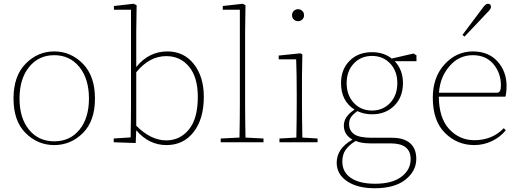

<svg xmlns="http://www.w3.org/2000/svg" viewBox="-20 -758 2765 1023"><path d="M84 -233Q84 -129 134.5 -67Q185 -5 269 -5Q353 -5 403.5 -67Q454 -129 454 -233Q454 -338 403 -401Q352 -464 269 -464Q186 -464 135 -401Q84 -338 84 -233ZM116.5 -418.5Q181 -484 269 -484Q357 -484 421.5 -418.5Q486 -353 486 -233Q486 -113 421.5 -49Q357 15 269 15Q181 15 116.5 -49Q52 -113 52 -233Q52 -353 116.5 -418.5Z M706 -373V-88Q784 -10 866 -10Q939 -10 986.5 -68Q1034 -126 1034 -242Q1034 -346 987.5 -402.5Q941 -459 866 -459Q776 -459 706 -373ZM706 -588V-401Q773 -484 872 -484Q960 -484 1013 -416.5Q1066 -349 1066 -242Q1066 -125 1012 -55Q958 15 867 15Q773 15 706 -64L703 4L586 0V-20L676 -26Q678 -128 678 -210V-706H587V-726L692 -738L708 -730Z M1288 -25 1384 -20V0H1156V-20L1256 -25Q1258 -129 1258 -210V-706H1167V-726L1274 -738L1288 -730L1286 -588V-210Q1286 -129 1288 -25Z M1590.5 -654Q1581 -645 1568 -645Q1555 -645 1545.5 -654Q1536 -663 1536 -677Q1536 -691 1545.5 -700Q1555 -709 1568 -709Q1581 -709 1590.5 -700Q1600 -691 1600 -677Q1600 -663 1590.5 -654ZM1591 -25 1672 -20V0H1469V-20L1559 -25Q1561 -129 1561 -210V-255Q1561 -366 1558 -442H1465V-462L1581 -474L1591 -468L1589 -352V-210Q1589 -127 1591 -25Z M1865 -210Q1903 -169 1962 -169Q2021 -169 2059 -210Q2097 -251 2097 -315Q2097 -379 2059 -419.5Q2021 -460 1962 -460Q1903 -460 1865 -419.5Q1827 -379 1827 -315Q1827 -251 1865 -210ZM2062 6H1956Q1905 6 1875 -7Q1838 16 1821 41Q1804 66 1804 103Q1804 159 1849.5 190Q1895 221 1979 221Q2069 221 2118.5 184Q2168 147 2168 90Q2168 6 2062 6ZM2199 -463V-432H2083Q2127 -386 2127 -315Q2127 -241 2081 -195Q2035 -149 1962 -149Q1920 -149 1884 -166Q1858 -147 1849 -132Q1840 -117 1840 -98Q1840 -62 1867 -43Q1894 -24 1962 -24H2069Q2131 -24 2164.5 4.5Q2198 33 2198 89Q2198 153 2140.5 199Q2083 245 1977 245Q1884 245 1829 207.5Q1774 170 1774 109Q1774 33 1858 -14Q1812 -40 1812 -89Q1812 -137 1869 -174Q1797 -220 1797 -315Q1797 -388 1842.5 -434Q1888 -480 1962 -480Q2025 -480 2067 -446L2184 -473Z M2580 -695 2455 -563 2444 -572 2555 -720Q2569 -738 2579 -738Q2596 -738 2596 -721Q2596 -711 2580 -695ZM2319 -264H2629Q2649 -264 2649 -303Q2649 -369 2609 -416.5Q2569 -464 2499 -464Q2425 -464 2374.5 -405Q2324 -346 2319 -264ZM2673 -243H2318Q2319 -128 2374 -69.5Q2429 -11 2507 -11Q2603 -11 2664 -75L2675 -64Q2645 -27 2600.5 -6Q2556 15 2507 15Q2416 15 2351 -49.5Q2286 -114 2286 -237Q2286 -347 2349 -415.5Q2412 -484 2499 -484Q2583 -484 2631 -430.5Q2679 -377 2679 -300Q2679 -266 2673 -243Z"/></svg>

Font: TypoPRO Source Serif Pro
Style: Regular
Weight: 200
Designer: Frank Grießhammer
Foundry: Adobe Systems Incorporated
Version: Version 1.017;PS (version unavailable);hotconv 1.0.79;makeot